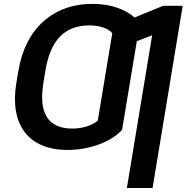

<svg xmlns="http://www.w3.org/2000/svg" viewBox="-20 -757 954 982"><path d="M604.4 -92.7 679.7 -546.2 758.2 -576.7 628.9 204.5H760.3L914.4 -727.3H814.6L668 -667.6C625.7 -706.3 550.4 -737.2 453.8 -737.2C250.7 -737.2 109.4 -610.1 73.9 -394.2L63.6 -333.1C28.4 -120.4 124.6 9.9 324.9 9.9C446.7 9.9 552.9 -36.2 604.4 -92.7ZM202.1 -333.1 212 -394.2C236.9 -545.5 305 -627.1 437.9 -627.1C487.9 -627.1 532.7 -612.9 554.3 -587.4L480.1 -139.9C449.9 -114.7 402.3 -99.4 349.4 -99.4C218.4 -99.4 177.9 -188.2 202.1 -333.1Z"/></svg>

Font: Margiela Sans Semi Bold
Style: Italic
Weight: 600
Italic angle: -9.39999°
Designer: Stefan Endress, Andreas Faust
Version: Version 1.100;FEAKit 1.0